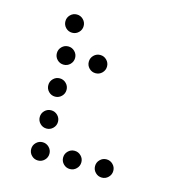

<svg xmlns="http://www.w3.org/2000/svg" viewBox="-96 -739 739 794"><g transform="rotate(15 273.5 -341.5)"><path d="M175.8 -615.2Q175.8 -599.1 164.3 -587.6Q152.8 -576.2 136.7 -576.2Q120.6 -576.2 109.1 -587.6Q97.7 -599.1 97.7 -615.2Q97.7 -631.3 109.1 -642.8Q120.6 -654.3 136.7 -654.3Q152.8 -654.3 164.3 -642.8Q175.8 -631.3 175.8 -615.2ZM175.8 -478.5Q175.8 -462.4 164.3 -450.9Q152.8 -439.5 136.7 -439.5Q120.6 -439.5 109.1 -450.9Q97.7 -462.4 97.7 -478.5Q97.7 -494.6 109.1 -506.1Q120.6 -517.6 136.7 -517.6Q152.8 -517.6 164.3 -506.1Q175.8 -494.6 175.8 -478.5ZM175.8 -341.8Q175.8 -325.7 164.3 -314.2Q152.8 -302.7 136.7 -302.7Q120.6 -302.7 109.1 -314.2Q97.7 -325.7 97.7 -341.8Q97.7 -357.9 109.1 -369.4Q120.6 -380.9 136.7 -380.9Q152.8 -380.9 164.3 -369.4Q175.8 -357.9 175.8 -341.8ZM175.8 -205.1Q175.8 -189 164.3 -177.5Q152.8 -166 136.7 -166Q120.6 -166 109.1 -177.5Q97.7 -189 97.7 -205.1Q97.7 -221.2 109.1 -232.7Q120.6 -244.1 136.7 -244.1Q152.8 -244.1 164.3 -232.7Q175.8 -221.2 175.8 -205.1ZM175.8 -68.4Q175.8 -52.2 164.3 -40.8Q152.8 -29.3 136.7 -29.3Q120.6 -29.3 109.1 -40.8Q97.7 -52.2 97.7 -68.4Q97.7 -84.5 109.1 -95.9Q120.6 -107.4 136.7 -107.4Q152.8 -107.4 164.3 -95.9Q175.8 -84.5 175.8 -68.4ZM312.5 -68.4Q312.5 -52.2 301 -40.8Q289.6 -29.3 273.4 -29.3Q257.3 -29.3 245.8 -40.8Q234.4 -52.2 234.4 -68.4Q234.4 -84.5 245.8 -95.9Q257.3 -107.4 273.4 -107.4Q289.6 -107.4 301 -95.9Q312.5 -84.5 312.5 -68.4ZM449.2 -68.4Q449.2 -52.2 437.7 -40.8Q426.3 -29.3 410.2 -29.3Q394 -29.3 382.6 -40.8Q371.1 -52.2 371.1 -68.4Q371.1 -84.5 382.6 -95.9Q394 -107.4 410.2 -107.4Q426.3 -107.4 437.7 -95.9Q449.2 -84.5 449.2 -68.4ZM312.5 -478.5Q312.5 -462.4 301 -450.9Q289.6 -439.5 273.4 -439.5Q257.3 -439.5 245.8 -450.9Q234.4 -462.4 234.4 -478.5Q234.4 -494.6 245.8 -506.1Q257.3 -517.6 273.4 -517.6Q289.6 -517.6 301 -506.1Q312.5 -494.6 312.5 -478.5Z"/></g></svg>

Font: DatDot Light
Style: Regular
Weight: 300
Designer: GGBot
Version: 1.00